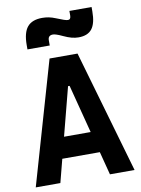

<svg xmlns="http://www.w3.org/2000/svg" viewBox="-100 -1002 786 1069"><g transform="rotate(-10 293.0 -467.5)"><path d="M13.7 0 213.9 -693.4H372.1L572.3 0H433.1L297.4 -523.9H288.6L152.8 0ZM114.7 -131.3V-250.5H466.3V-131.3ZM101.6 -764.6V-789.1Q101.6 -858.9 128.2 -891.1Q154.8 -923.3 212.4 -923.3Q231.9 -923.3 250 -919.7Q268.1 -916 288.1 -907.7Q314.5 -897 329.6 -891.8Q344.7 -886.7 352.5 -886.7Q368.7 -886.7 368.7 -909.7V-935.1H494.1V-910.6Q494.1 -843.3 470.2 -812.3Q446.3 -781.2 394 -781.2Q375 -781.2 354.5 -786.6Q334 -792 308.1 -804.2Q288.6 -813.5 275.6 -817.6Q262.7 -821.8 255.4 -821.8Q227.5 -821.8 227.5 -793.9V-764.6Z"/></g></svg>

Font: Cascadia Code
Style: Regular
Weight: 400
Monospace: yes
Designer: Aaron Bell
Foundry: Saja Typeworks
Version: Version 2106.017